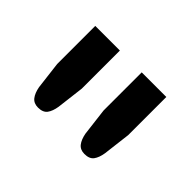

<svg xmlns="http://www.w3.org/2000/svg" viewBox="-65 -846 513 513"><g transform="rotate(45 192.0 -589.0)"><path d="M150.5 -720V-576L141 -498Q138 -479 130 -468.2Q122 -457.5 103.5 -457.5Q87.5 -457.5 79 -468.2Q70.5 -479 67 -498L57.5 -576V-720ZM326 -720V-576L316.5 -498Q313.5 -479 305.5 -468.2Q297.5 -457.5 279 -457.5Q263 -457.5 254.5 -468.2Q246 -479 242.5 -498L233 -576V-720Z"/></g></svg>

Font: TypoPRO Lato
Style: Regular
Weight: 600
Designer: Lukasz Dziedzic with Adam Twardoch and Botio Nikoltchev
Foundry: tyPoland Lukasz Dziedzic
Version: Version 2.010; 2014-09-01; http://www.latofonts.com/